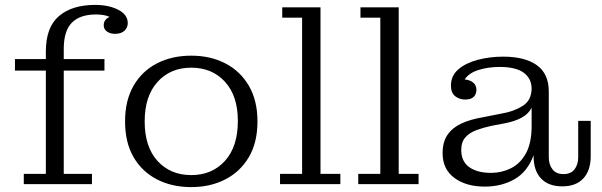

<svg xmlns="http://www.w3.org/2000/svg" viewBox="-20 -751 2454 783"><path d="M77 0V-42H167V-463H41V-510H167V-541Q167 -640 220.5 -685.5Q274 -731 368 -731Q424 -731 462.5 -711Q501 -691 501 -657Q501 -638 487.5 -625.5Q474 -613 449 -613Q429 -613 416 -622.5Q403 -632 403 -648Q403 -661 410 -669.5Q417 -678 427 -682Q406 -692 372 -692Q306 -692 273 -658.5Q240 -625 240 -551V-510H406V-463H240V-42H355V0Z M760 12Q681 12 620 -19.5Q559 -51 524.5 -110.5Q490 -170 490 -256Q490 -341 524.5 -401Q559 -461 620 -492.5Q681 -524 760 -524Q838 -524 899 -492.5Q960 -461 995 -401Q1030 -341 1030 -256Q1030 -170 995 -110.5Q960 -51 899 -19.5Q838 12 760 12ZM760 -37Q845 -37 897.5 -95Q950 -153 950 -258Q950 -360 897.5 -417.5Q845 -475 760 -475Q675 -475 622.5 -417Q570 -359 570 -256Q570 -152 622.5 -94.5Q675 -37 760 -37Z M1122 0V-42H1212V-679H1131V-721H1287V-42H1368V0Z M1441 0V-42H1531V-679H1450V-721H1606V-42H1687V0Z M1957 10Q1881 10 1833 -25.5Q1785 -61 1785 -126Q1785 -173 1805.5 -202Q1826 -231 1862 -247.5Q1898 -264 1945 -272L2026 -288Q2075 -296 2111.5 -319Q2148 -342 2148 -391Q2147 -432 2115 -455Q2083 -478 2018 -478Q1972 -478 1932.5 -466Q1893 -454 1875 -427Q1897 -425 1910 -414Q1923 -403 1923 -384Q1921 -345 1877 -345Q1854 -345 1836.5 -358.5Q1819 -372 1819 -402Q1819 -442 1849 -468Q1879 -494 1928 -507Q1977 -520 2032 -520Q2121 -520 2169.5 -485Q2218 -450 2218 -378V-110Q2218 -80 2233 -60.5Q2248 -41 2278 -41Q2308 -41 2323 -60.5Q2338 -80 2338 -110V-258H2389V-114Q2389 -56 2359 -23.5Q2329 9 2273 9Q2217 9 2186.5 -23Q2156 -55 2156 -115V-118Q2131 -50 2078 -20Q2025 10 1957 10ZM1861 -139Q1861 -93 1893.5 -69.5Q1926 -46 1983 -46Q2026 -46 2064 -65Q2102 -84 2125 -126Q2148 -168 2148 -237V-312Q2136 -287 2108 -271.5Q2080 -256 2038 -248L1985 -238Q1952 -231 1923.5 -220.5Q1895 -210 1878 -191Q1861 -172 1861 -139Z"/></svg>

Font: Montagu Slab 16pt Light
Style: Regular
Weight: 300
Designer: Florian Karsten
Foundry: Florian Karsten
Version: Version 1.000; ttfautohint (v1.8.3)